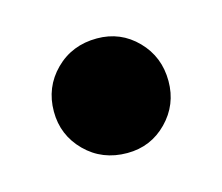

<svg xmlns="http://www.w3.org/2000/svg" viewBox="-42 -396 309 267"><g transform="rotate(-15 112.5 -262.5)"><path d="M114 -180Q148 -180 171.5 -204Q195 -228 195 -262Q195 -297 171.5 -321Q148 -345 114 -345Q78 -345 54 -321Q30 -297 30 -262Q30 -228 54 -204Q78 -180 114 -180Z"/></g></svg>

Font: Catamaran ExtraBold
Style: Regular
Weight: 800
Designer: Pria Ravichandran
Version: Version 2.000